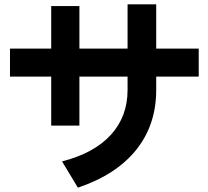

<svg xmlns="http://www.w3.org/2000/svg" viewBox="-20 -731 960 885"><path d="M896 -378H700V-316Q700 -155 607.5 -40Q515 75 339 134L266 13Q414 -25 491 -109.5Q568 -194 568 -316V-378H346V-152H216V-378H26V-507H216V-703H346V-507H568V-711H700V-507H896Z"/></svg>

Font: BM Euljiro oraeorae
Style: Regular
Weight: 400
Designer: Bongjin Kim; Bomjun Kim; Myungsoo Han; Hyesun Chae; Mikyoung Jeong; Wujin Sim; Minjae Kang; Suwha Jang;
Foundry: Sandoll Inc.
Version: Version 1.000;hotconv 1.0.109;makeexe 2.5.65596